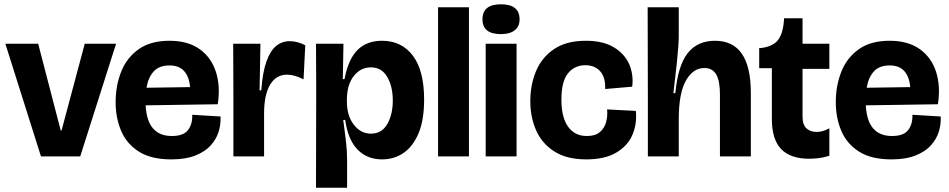

<svg xmlns="http://www.w3.org/2000/svg" viewBox="-20 -729 4424 895"><path d="M171 0 5 -525H158L263 -121H267L375 -525H521L354 0Z M779 14Q684 14 627 -22.5Q570 -59 544.5 -119.5Q519 -180 519 -253Q519 -329 544.5 -394Q570 -459 625.5 -499Q681 -539 770 -539Q856 -539 910.5 -500Q965 -461 986.5 -394Q1008 -327 995 -243L659 -238Q666 -95 781 -95Q836 -95 857 -123.5Q878 -152 876 -194L1008 -186Q1010 -151 999.5 -116Q989 -81 962.5 -51.5Q936 -22 890.5 -4Q845 14 779 14ZM770 -424Q722 -424 696.5 -396Q671 -368 663 -320L866 -323Q862 -371 838.5 -397.5Q815 -424 770 -424Z M1068 0V-277L1067 -525H1194L1190 -308H1198Q1204 -392 1222 -442.5Q1240 -493 1267.5 -515Q1295 -537 1330 -537Q1367 -537 1403 -518L1395 -359Q1353 -381 1318 -381Q1267 -381 1239 -334Q1211 -287 1211 -200V0Z M1453 146 1454 -327 1453 -525H1581L1578 -360H1586Q1603 -452 1646 -495.5Q1689 -539 1761 -539Q1852 -539 1904.5 -469.5Q1957 -400 1957 -265Q1957 -169 1931 -107.5Q1905 -46 1861 -16Q1817 14 1761 14Q1691 14 1646.5 -32Q1602 -78 1589 -170H1580Q1587 -120 1592.5 -72Q1598 -24 1598 17V146ZM1709 -106Q1760 -106 1785.5 -151Q1811 -196 1811 -260Q1811 -326 1785 -370.5Q1759 -415 1709 -415Q1661 -415 1629 -374.5Q1597 -334 1597 -263V-256Q1597 -189 1629.5 -147.5Q1662 -106 1709 -106Z M2022 0V-695H2166V0Z M2244 0V-525H2388V0ZM2315 -570Q2229 -570 2229 -639Q2229 -709 2315 -709Q2402 -709 2402 -639Q2402 -606 2379.5 -588Q2357 -570 2315 -570Z M2713 14Q2622 14 2564 -23Q2506 -60 2479 -121.5Q2452 -183 2452 -258Q2452 -333 2478.5 -397Q2505 -461 2562.5 -500Q2620 -539 2711 -539Q2791 -539 2841.5 -508.5Q2892 -478 2913 -429.5Q2934 -381 2927 -325L2801 -314Q2803 -369 2777.5 -397Q2752 -425 2709 -425Q2658 -425 2627.5 -387Q2597 -349 2597 -265Q2597 -182 2628 -138.5Q2659 -95 2716 -95Q2755 -95 2776.5 -113.5Q2798 -132 2805.5 -160.5Q2813 -189 2810 -219L2944 -212Q2950 -152 2928 -100.5Q2906 -49 2852.5 -17.5Q2799 14 2713 14Z M3000 0V-266L2999 -695H3144V-561Q3144 -541 3141.5 -507.5Q3139 -474 3135 -435.5Q3131 -397 3126.5 -360Q3122 -323 3119 -295H3128Q3140 -423 3185.5 -481Q3231 -539 3313 -539Q3480 -539 3480 -296V0H3336V-289Q3336 -352 3318.5 -382Q3301 -412 3263 -412Q3211 -412 3177.5 -353.5Q3144 -295 3144 -173V0Z M3752 11Q3665 11 3621.5 -34Q3578 -79 3578 -174V-411H3519V-505H3527Q3582 -512 3605.5 -541Q3629 -570 3634 -630L3635 -644H3721V-525H3846V-408H3721V-186Q3721 -147 3739.5 -130.5Q3758 -114 3786 -114Q3816 -114 3846 -131V-3Q3817 6 3794 8.5Q3771 11 3752 11Z M4136 14Q4041 14 3984 -22.5Q3927 -59 3901.5 -119.5Q3876 -180 3876 -253Q3876 -329 3901.5 -394Q3927 -459 3982.5 -499Q4038 -539 4127 -539Q4213 -539 4267.5 -500Q4322 -461 4343.5 -394Q4365 -327 4352 -243L4016 -238Q4023 -95 4138 -95Q4193 -95 4214 -123.5Q4235 -152 4233 -194L4365 -186Q4367 -151 4356.5 -116Q4346 -81 4319.5 -51.5Q4293 -22 4247.5 -4Q4202 14 4136 14ZM4127 -424Q4079 -424 4053.5 -396Q4028 -368 4020 -320L4223 -323Q4219 -371 4195.5 -397.5Q4172 -424 4127 -424Z"/></svg>

Font: Bricolage Grotesque 96pt Bricolage Grotesque 48pt Regular
Style: Bold
Weight: 700
Designer: Mathieu Triay
Foundry: Atelier Triay
Version: Version 1.001; ttfautohint (v1.8.4.7-5d5b);gftools[0.9.33.de